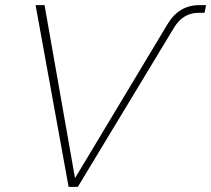

<svg xmlns="http://www.w3.org/2000/svg" viewBox="-20 -730 825 750"><path d="M248 0H284L661 -624C684 -661 716 -680 756 -680H779L785 -710H759C705 -710 664 -685 634 -635L273 -34L154 -710H119Z"/></svg>

Font: Geist Thin
Style: Italic
Weight: 100
Italic angle: -12°
Designer: Basement.studio, Andrés Briganti, Mateo Zaragoza
Foundry: Basement.studio, Vercel, Andrés Briganti, Guido Ferreyra, Mateo Zaragoza
Version: Version 1.500